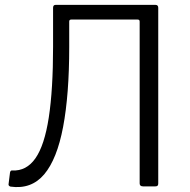

<svg xmlns="http://www.w3.org/2000/svg" viewBox="-20 -762 777 785"><path d="M616 -742Q627 -742 627 -730V-12Q627 -6 624.5 -3Q622 0 615 0H565Q551 0 551 -12V-674Q551 -682 543 -682H271Q263 -682 263 -674V-569Q263 -375 238 -243Q213 -111 160.5 -49Q108 13 23 1Q14 -2 15 -9L21 -57Q23 -66 30 -65Q88 -62 125 -115Q162 -168 179.5 -282Q197 -396 197 -571V-730Q197 -742 207 -742Z"/></svg>

Font: Libre Franklin Light
Style: Regular
Weight: 300
Designer: Pablo Impallari, Rodrigo Fuenzalida, Nhung Nguyen
Foundry: Impallari Type
Version: Version 3.000